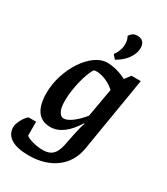

<svg xmlns="http://www.w3.org/2000/svg" viewBox="-244 -828 954 1095"><g transform="rotate(30 233.0 -281.0)"><path d="M130 170Q54 170 14 145Q-26 120 -26 73Q-26 62 -21 47.5Q-16 33 -8 19Q0 5 9 -5.5Q18 -16 24 -18H72V74Q90 87 122 95Q154 103 185 103Q225 103 247 83Q269 63 279 17Q288 -28 294.5 -60Q301 -92 306.5 -113Q312 -134 317 -145L314 -148Q278 -90 238.5 -61Q199 -32 156 -32Q99 -32 70 -72Q41 -112 41 -190Q41 -249 59.5 -307Q78 -365 109 -411.5Q140 -458 178.5 -485.5Q217 -513 257 -513Q286 -513 319.5 -504Q353 -495 383 -479L412 -517H473L392 -28Q377 65 307 117.5Q237 170 130 170ZM198 -112Q220 -112 252 -135.5Q284 -159 316 -199L349 -387Q320 -413 287 -426Q254 -439 231 -439Q220 -439 215.5 -438Q211 -437 207 -432Q197 -415 187.5 -389Q178 -363 170.5 -331.5Q163 -300 158.5 -267.5Q154 -235 154 -204Q154 -158 166.5 -135Q179 -112 198 -112ZM284 -549 262 -574Q264 -576 271 -587Q278 -598 284.5 -616Q291 -634 291 -656Q291 -681 279 -703Q284 -713 296 -722.5Q308 -732 327 -732Q354 -732 366 -717.5Q378 -703 378 -681Q378 -658 369 -637Q360 -616 346 -599Q332 -582 315.5 -569.5Q299 -557 284 -549Z"/></g></svg>

Font: Faustina Light SemiBold
Style: Italic
Weight: 600
Italic angle: -8°
Version: Version 1.200